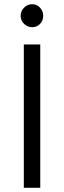

<svg xmlns="http://www.w3.org/2000/svg" viewBox="-20 -891 304 911"><path d="M171 0V-680H93V0ZM133 -762Q155 -762 170 -777.5Q185 -793 185 -816Q185 -838 170 -854.5Q155 -871 133 -871Q110 -871 94 -854.5Q78 -838 78 -816Q78 -794 94 -778Q110 -762 133 -762Z"/></svg>

Font: Catamaran
Style: Regular
Weight: 400
Designer: Pria Ravichandran
Version: Version 2.000